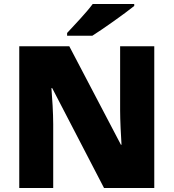

<svg xmlns="http://www.w3.org/2000/svg" viewBox="-20 -947 874 967"><path d="M656 -917V-927H447C414 -882 352 -818 318 -781V-767H445C499 -801 609 -879 656 -917ZM757 0V-714H585V-391C585 -342 589 -264 592 -218H589L329 -714H77V0H248V-322C248 -375 243 -457 239 -503H243L504 0Z"/></svg>

Font: Noto Sans Lao Looped Black
Style: Regular
Weight: 900
Designer: Mark Frömberg, Ben Mitchell
Foundry: The Fontpad Ltd
Version: Version 1.002